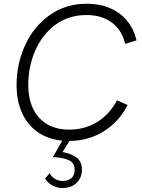

<svg xmlns="http://www.w3.org/2000/svg" viewBox="-20 -726 740 1002"><path d="M215.5 205.5 239 177.5Q248 195.5 266.2 207Q284.5 218.5 305.5 218.5Q336 218.5 352.8 203.5Q369.5 188.5 369.5 160.5Q369.5 122 336.5 108.8Q303.5 95.5 256 94L305 8Q231 1 177.5 -36.2Q124 -73.5 95.2 -136.2Q66.5 -199 66.5 -281.5Q66.5 -392.5 111.2 -490.2Q156 -588 239.2 -647.2Q322.5 -706.5 433 -706.5Q500.5 -706.5 554.2 -683.5Q608 -660.5 643.2 -617.5Q678.5 -574.5 692.5 -515.5L633.5 -497Q616 -569 563.8 -608.2Q511.5 -647.5 431.5 -647.5Q338 -647.5 269 -596.5Q200 -545.5 163.8 -461.8Q127.5 -378 127.5 -282.5Q127.5 -210.5 153 -158Q178.5 -105.5 226.5 -77.5Q274.5 -49.5 341.5 -49.5Q423 -49.5 487.8 -89.8Q552.5 -130 590.5 -202.5L646 -178Q601 -90 521.2 -40.5Q441.5 9 342.5 9.5L306.5 67.5Q351.5 75.5 379.5 96.2Q407.5 117 407.5 158.5Q407.5 202 379.5 228.8Q351.5 255.5 304.5 255.5Q279 255.5 254 242.2Q229 229 215.5 205.5Z"/></svg>

Font: HK Grotesk Light
Style: Italic
Weight: 300
Italic angle: -16°
Designer: Alfredo Marco Pradil
Foundry: Hanken Design Co.
Version: Version 3.001